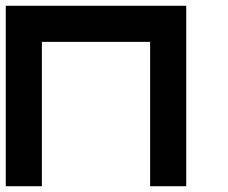

<svg xmlns="http://www.w3.org/2000/svg" viewBox="-20 -645 790 665"><path d="M625 0H500V-500H125V0H0V-625H625Z"/></svg>

Font: CraftyPE
Style: Regular
Weight: 400
Designer: Erek Butcher
Foundry: Haunted Coop
Version: Version 0.018;April 4, 2024;FontCreator 15.0.0.2962 64-bit